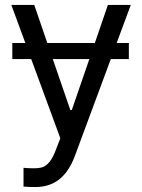

<svg xmlns="http://www.w3.org/2000/svg" viewBox="-20 -550 569 769"><path d="M496.1 -313.5H423.8L279.3 76.2Q255.9 138.2 216.8 168.7Q177.7 199.2 121.1 199.2Q95.7 199.2 74.2 197.3V122.1Q91.8 124 115.2 124Q136.2 124 150.4 119.6Q164.6 115.2 178.7 97.9Q192.9 80.6 206.1 43.9L221.7 3.9L105 -313.5H29.3V-377.9H81.5L25.4 -530.3H117.2L169.4 -377.9H359.9L412.1 -530.3H503.9L447.3 -377.9H496.1ZM261.7 -109.4H267.6L337.9 -313.5H191.4Z"/></svg>

Font: Pretendard
Style: Regular
Weight: 400
Designer: Base glyphs from Inter by Rasmus Andersson; Hangeul glyphs from Noto Sans CJK(Source Han Sans) by Jang Soo-young and Kan
Foundry: Kil Hyung-jin
Version: Version 1.309